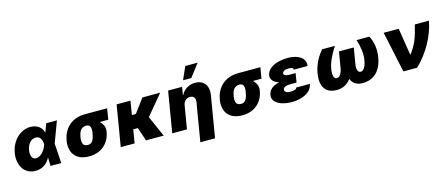

<svg xmlns="http://www.w3.org/2000/svg" viewBox="-58 -1530 5744 2471"><g transform="rotate(-15 2814.0 -294.5)"><path d="M234.4 11.4Q181.8 11.4 139.2 -10.5Q96.6 -32.3 70.3 -71.2Q44 -110.1 33.4 -164.1Q22.7 -218 34.1 -282.7Q44 -342 71 -392.9Q98 -443.9 135.5 -478.5Q172.9 -513.1 218.9 -532.8Q264.9 -552.6 312.5 -552.6Q376.4 -552.6 422.4 -520.2Q468.4 -487.9 480.1 -434.7L482.6 -435L524.1 -545.5H666.2L563.9 -271.3L561.1 -266L578.1 0H434.7L432.5 -109.7L429 -109.4Q400.9 -54.3 351.4 -21.5Q301.8 11.4 234.4 11.4ZM428.6 -291.2Q424.7 -343.8 405.2 -372.9Q385.7 -402 345.2 -402Q296.5 -402 263.3 -364Q230.1 -326 220.2 -265.6Q211.6 -210.9 228.3 -177.2Q245 -143.5 281.2 -143.5Q324.9 -143.5 365.1 -183.6Q405.2 -223.7 423.3 -277Z M718.8 -258.5 721.6 -269.9Q730.8 -325.6 756.4 -372.7Q782 -419.7 821.2 -454.5Q860.4 -489.3 915.5 -508.9Q970.5 -528.4 1035.5 -528.4H1331L1306.8 -382.1H1193.5Q1223 -354.4 1238.3 -319.4Q1253.6 -284.4 1247.2 -248.6L1245.7 -238.6Q1227.6 -125.7 1148.4 -57.9Q1069.2 9.9 947.4 9.9Q903.8 9.9 867.2 0.7Q830.6 -8.5 803.8 -25.6Q777 -42.6 757.3 -66.8Q737.6 -90.9 727.6 -120.7Q717.7 -150.6 714.7 -185.4Q711.6 -220.2 718.8 -258.5ZM906.2 -269.9 903.4 -258.5Q898.4 -232.2 899.5 -210Q900.6 -187.9 907 -171.3Q913.4 -154.8 929.7 -145.6Q946 -136.4 971.6 -136.4Q992.9 -136.4 1009.1 -145.4Q1025.2 -154.5 1035.9 -171.7Q1046.5 -188.9 1053.1 -209.7Q1059.7 -230.5 1063.9 -258.5L1066.8 -269.9Q1071.4 -292.6 1070.8 -313Q1070.3 -333.5 1065.3 -348.9Q1060.4 -364.3 1046.7 -373.2Q1033 -382.1 1011.4 -382.1Q925.1 -382.1 906.2 -269.9Z M1646.3 -545.5 1615.8 -361.5H1668.3L1805.4 -545.5H2042.6L1819.6 -278.4L1943.2 0H1707.4L1646.3 -179.7H1585.2L1555.4 0H1370.7L1461.6 -545.5Z M2304 -306.8 2252.8 0H2056.8L2147.7 -545.5H2333.8L2316.8 -441.8H2322.4Q2348.7 -493.6 2398.4 -523.1Q2448.2 -552.6 2508.5 -552.6Q2565.3 -552.6 2604.4 -526.3Q2643.5 -500 2658.9 -453.7Q2674.4 -407.3 2664.8 -348L2572.4 204.5H2376.4L2461.6 -306.8Q2468.4 -347.7 2451.5 -370.6Q2434.7 -393.5 2397.7 -393.5Q2361.2 -393.5 2335.9 -370.2Q2310.7 -346.9 2304 -306.8ZM2367.9 -623.6 2443.2 -794H2608L2477.3 -623.6Z M2759.9 -258.5 2762.8 -269.9Q2772 -325.6 2797.6 -372.7Q2823.2 -419.7 2862.4 -454.5Q2901.6 -489.3 2956.7 -508.9Q3011.7 -528.4 3076.7 -528.4H3372.2L3348 -382.1H3234.7Q3264.2 -354.4 3279.5 -319.4Q3294.7 -284.4 3288.4 -248.6L3286.9 -238.6Q3268.8 -125.7 3189.6 -57.9Q3110.4 9.9 2988.6 9.9Q2945 9.9 2908.4 0.7Q2871.8 -8.5 2845 -25.6Q2818.2 -42.6 2798.5 -66.8Q2778.8 -90.9 2768.8 -120.7Q2758.9 -150.6 2755.9 -185.4Q2752.8 -220.2 2759.9 -258.5ZM2947.4 -269.9 2944.6 -258.5Q2939.6 -232.2 2940.7 -210Q2941.8 -187.9 2948.2 -171.3Q2954.5 -154.8 2970.9 -145.6Q2987.2 -136.4 3012.8 -136.4Q3034.1 -136.4 3050.2 -145.4Q3066.4 -154.5 3077.1 -171.7Q3087.7 -188.9 3094.3 -209.7Q3100.9 -230.5 3105.1 -258.5L3108 -269.9Q3112.6 -292.6 3112 -313Q3111.5 -333.5 3106.5 -348.9Q3101.6 -364.3 3087.9 -373.2Q3074.2 -382.1 3052.6 -382.1Q2966.3 -382.1 2947.4 -269.9Z M3557.2 -278.4Q3503.6 -293.7 3475.7 -325.8Q3447.8 -358 3454.5 -397.7Q3462.4 -446.7 3503.4 -482.2Q3544.4 -517.8 3607.4 -535.2Q3670.5 -552.6 3748.6 -552.6Q3797.9 -552.6 3839.8 -541.2Q3881.7 -529.8 3911.4 -509.1Q3941.1 -488.3 3955.3 -456.5Q3969.5 -424.7 3963.1 -386.4H3778.4Q3781.6 -405.2 3764.4 -412.1Q3747.2 -419 3713.1 -419Q3677.9 -419 3657.8 -406.4Q3637.8 -393.8 3634.9 -377.8Q3632.1 -359.7 3652 -348.9Q3671.9 -338.1 3706 -338.1H3791.2L3782 -286.9H3782.7L3771.3 -217.3H3686.1Q3598.4 -217.3 3589.5 -170.5Q3587.4 -152.3 3605.6 -138Q3623.9 -123.6 3661.9 -123.6Q3745.7 -123.6 3750 -156.2H3931.8Q3925.4 -114.7 3898.4 -82Q3871.4 -49.4 3832.2 -29.8Q3793 -10.3 3747.7 -0.2Q3702.4 9.9 3654.8 9.9Q3577.1 9.9 3517.9 -8.9Q3458.8 -27.7 3427.7 -64.3Q3396.7 -100.9 3404.8 -149.1Q3413 -199.2 3452.4 -232.2Q3491.8 -265.3 3557.2 -278.4Z M4658.4 -545.5H4828.8Q4861.2 -485.8 4872.3 -414.8Q4883.5 -343.8 4872.2 -266.3Q4861.2 -196.4 4836.1 -143.3Q4811.1 -90.2 4774.9 -56.8Q4738.6 -23.4 4693.4 -6.7Q4648.1 9.9 4594.5 9.9Q4476.9 9.9 4438.2 -87Q4367.2 9.9 4249.3 9.9Q4196 9.9 4156.6 -6.6Q4117.2 -23.1 4091.6 -57.2Q4066.1 -91.3 4059.1 -143.3Q4052.2 -195.3 4063.9 -266.3Q4077.1 -342 4112.4 -413.9Q4147.7 -485.8 4199.6 -545.5H4370Q4267 -387.8 4247.9 -272Q4237.2 -210.9 4247.2 -174.4Q4257.1 -137.8 4287.6 -137.8Q4314.6 -137.8 4336.1 -167.3Q4357.6 -196.7 4366.5 -250L4402 -463.1H4599.4L4563.9 -250Q4555 -196.7 4566.8 -167.3Q4578.5 -137.8 4605.8 -137.8Q4636 -137.8 4657.7 -173.7Q4679.3 -209.5 4689.6 -272Q4708.8 -387.4 4658.4 -545.5Z M5136.4 0 5019.9 -545.5H5220.2L5277 -187.5H5282.7Q5341.6 -266 5373.6 -342.3Q5405.5 -418.7 5434.7 -545.5H5623.6Q5593.8 -395.6 5515.1 -254.1Q5436.4 -112.6 5319.6 0Z"/></g></svg>

Font: Karasuma Gothic
Style: Italic
Weight: 900
Italic angle: -9.39999°
Designer: Rasmus Andersson / Ryoko Nishizuka
Foundry: Genbu
Version: Version 1.00